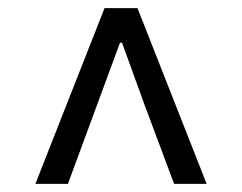

<svg xmlns="http://www.w3.org/2000/svg" viewBox="-20 -769 595 472"><path d="M67 -317H147L275 -664H280L334 -515L408 -317H488L318 -749H237Z"/></svg>

Font: DAIFUKU Sans JP
Style: Regular
Weight: 400
Designer: Original font ‘Source Han Sans JP’ : Ryoko NISHIZUKA  (kana, bopomofo & ideographs); Paul D. Hunt (Latin, Greek & Cyrill
Foundry: Daifuku
Version: Version 1.001